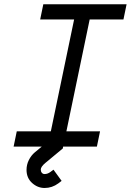

<svg xmlns="http://www.w3.org/2000/svg" viewBox="-20 -704 640 922"><path d="M172.9 -610.4 188 -683.6H587.9L572.8 -610.4H410.6L298.8 -73.2H460.4L445.3 0H45.4L60.5 -73.2H224.1L335.9 -610.4ZM259.8 176.8Q230 198.7 194.3 198.7Q160.6 198.7 134 174.6Q107.4 150.4 107.4 111.8Q107.4 86.4 118.7 64.2Q129.9 42 147.5 27.3L212.4 -26.4L215.3 -43H290L281.7 8.8L198.2 78.1Q175.8 96.7 175.8 110.4Q175.8 119.6 180.9 125.7Q186 131.8 194.3 131.8Q208.5 131.8 221.7 122.1L236.8 110.8L275.9 164.6Z"/></svg>

Font: Anka/Coder
Style: Italic
Weight: 400
Italic angle: -12°
Monospace: yes
Version: Version 001.100